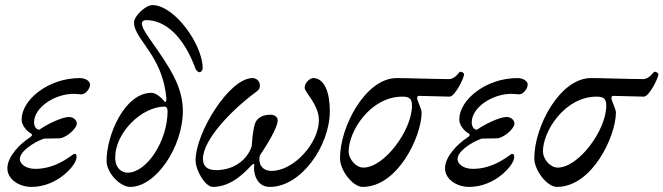

<svg xmlns="http://www.w3.org/2000/svg" viewBox="-20 -721 2609 755"><path d="M104 14C207 14 281 -73 281 -102C281 -112 280 -116 272 -116C266 -116 206 -57 119 -57C80 -57 58 -77 58 -96C58 -124 108 -160 153 -176C177 -176 194 -177 213 -177C236 -177 282 -213 282 -236C282 -246 271 -261 251 -261C223 -261 160 -230 135 -211C121 -211 114 -225 114 -240C114 -298 194 -352 270 -352C282 -352 293 -350 300 -350C316 -350 334 -371 334 -389C334 -402 316 -414 294 -414C169 -414 65 -328 65 -251C65 -229 84 -206 102 -196C110 -191 105 -185 94 -178C63 -158 9 -108 9 -59C9 -16 55 14 104 14Z M492 14C594 14 699 -145 699 -284C699 -382 647 -457 568 -569C549 -596 538 -615 538 -629C538 -637 546 -642 554 -642C634 -642 704 -572 748 -453C752 -441 761 -437 765 -437C771 -437 777 -445 777 -453C777 -546 666 -701 579 -701C553 -701 507 -658 507 -633C507 -594 545 -556 580 -499C605 -457 628 -405 634 -336C635 -327 633 -320 630 -320C629 -320 628 -321 627 -322C612 -340 592 -356 576 -356C469 -356 399 -188 399 -89C399 -40 453 14 492 14ZM482 -42C460 -42 433 -58 433 -102C433 -200 538 -302 628 -302C636 -302 639 -292 639 -284C639 -167 557 -42 482 -42Z M817 14C896 14 952 -54 971 -73C973 -75 976 -76 977 -76C979 -76 981 -75 980 -72C975 -49 985 14 1041 14C1165 14 1277 -149 1277 -284C1277 -355 1257 -414 1211 -414C1201 -414 1178 -398 1178 -376C1178 -367 1191 -351 1205 -330C1219 -308 1234 -280 1234 -249C1234 -158 1135 -49 1048 -49C1009 -49 994 -79 1002 -110C1031 -153 1072 -220 1072 -248C1072 -260 1060 -270 1044 -270C1015 -270 990 -259 982 -233C976 -212 972 -181 970 -147C953 -92 899 -52 830 -52C797 -52 778 -66 778 -96C778 -173 894 -291 985 -358C1001 -369 1002 -376 1002 -385C1002 -402 988 -414 973 -414C881 -414 749 -198 749 -91C749 -51 787 14 817 14Z M1406 14C1545 14 1638 -186 1638 -279C1638 -290 1624 -319 1621 -330C1619 -338 1621 -344 1628 -344C1635 -344 1734 -341 1748 -341C1769 -341 1805 -415 1805 -429C1805 -434 1796 -439 1790 -439C1787 -439 1782 -431 1774 -423C1767 -417 1757 -410 1746 -410C1694 -410 1582 -414 1540 -414C1418 -414 1317 -224 1317 -99C1317 -50 1368 14 1406 14ZM1409 -62C1379 -62 1352 -95 1351 -124C1350 -205 1437 -341 1562 -341C1590 -341 1600 -333 1600 -305C1600 -210 1492 -62 1409 -62Z M1825 14C1928 14 2002 -73 2002 -102C2002 -112 2001 -116 1993 -116C1987 -116 1927 -57 1840 -57C1801 -57 1779 -77 1779 -96C1779 -124 1829 -160 1874 -176C1898 -176 1915 -177 1934 -177C1957 -177 2003 -213 2003 -236C2003 -246 1992 -261 1972 -261C1944 -261 1881 -230 1856 -211C1842 -211 1835 -225 1835 -240C1835 -298 1915 -352 1991 -352C2003 -352 2014 -350 2021 -350C2037 -350 2055 -371 2055 -389C2055 -402 2037 -414 2015 -414C1890 -414 1786 -328 1786 -251C1786 -229 1805 -206 1823 -196C1831 -191 1826 -185 1815 -178C1784 -158 1730 -108 1730 -59C1730 -16 1776 14 1825 14Z M2170 14C2309 14 2402 -186 2402 -279C2402 -290 2388 -319 2385 -330C2383 -338 2385 -344 2392 -344C2399 -344 2498 -341 2512 -341C2533 -341 2569 -415 2569 -429C2569 -434 2560 -439 2554 -439C2551 -439 2546 -431 2538 -423C2531 -417 2521 -410 2510 -410C2458 -410 2346 -414 2304 -414C2182 -414 2081 -224 2081 -99C2081 -50 2132 14 2170 14ZM2173 -62C2143 -62 2116 -95 2115 -124C2114 -205 2201 -341 2326 -341C2354 -341 2364 -333 2364 -305C2364 -210 2256 -62 2173 -62Z"/></svg>

Font: EB Garamond
Style: Italic
Weight: 400
Italic angle: -17.2°
Designer: Georg Duffner and Octavio Pardo
Foundry: Georg Duffner
Version: Version 1.000;PS 001.000;hotconv 1.0.88;makeotf.lib2.5.64775